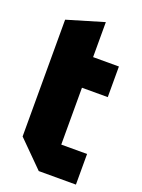

<svg xmlns="http://www.w3.org/2000/svg" viewBox="-135 -763 610 825"><g transform="rotate(20 170.0 -350.0)"><path d="M34 -650 202 -700V-540H320V-400H202V-140H320V0H150L34 -116Z"/></g></svg>

Font: Tektur Condensed
Style: Bold
Weight: 700
Width: 3
Designer: Adam Jagosz
Foundry: Adam Jagosz
Version: Version 1.005;gftools[0.9.30]